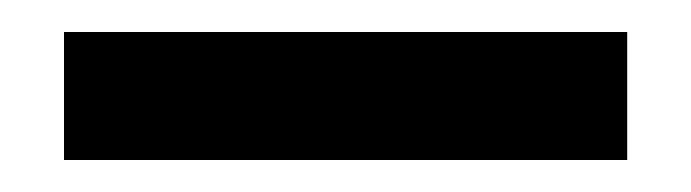

<svg xmlns="http://www.w3.org/2000/svg" viewBox="-20 -715 432 120"><path d="M20 -615V-695H372V-615Z"/></svg>

Font: Kalnia Thin
Style: Regular
Weight: 100
Version: Version 1.105